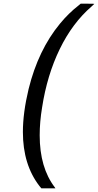

<svg xmlns="http://www.w3.org/2000/svg" viewBox="-20 -770 531 1040"><path d="M405 -740 417 -750H454Q491 -750 491 -749Q491 -748 476 -735Q372 -645 303.5 -504Q235 -363 208 -188Q195 -110 195 -37Q195 138 277 245L280 250H204L194 238Q104 122 104 -55Q104 -159 135 -288Q187 -499 305 -642Q352 -699 405 -740Z"/></svg>

Font: MathJax_SansSerif
Style: Italic
Weight: 400
Version: Version 1.1